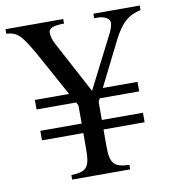

<svg xmlns="http://www.w3.org/2000/svg" viewBox="-129 -729 718 796"><g transform="rotate(-10 229.5 -331.0)"><path d="M512 -662H317V-643H331C361 -643 382 -630 382 -613C382 -602 377 -585 368 -568L256 -348L138 -569C130 -585 125 -601 125 -615C125 -635 143 -642 190 -643V-662H-53V-643C-7 -640 10 -624 65 -525L160 -352H16V-312H183L190 -298V-222H16V-182H190V-120C190 -37 178 -22 111 -19V0H355V-19C291 -21 275 -39 275 -109V-182H448V-222H275V-298L282 -312H448V-352H302L394 -536C429 -606 461 -632 512 -643Z"/></g></svg>

Font: STIXGeneral
Style: Regular
Weight: 400
Designer: MicroPress Inc., with final additions and corrections provided by Coen Hoffman, Elsevier (retired)
Version: Version 1.1.0